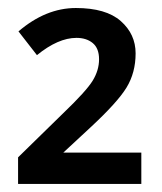

<svg xmlns="http://www.w3.org/2000/svg" viewBox="-20 -743 403 477"><path d="M331.1 -286.1H24.9V-352.1L137.2 -461.9Q194.3 -516.6 210.2 -542.5Q226.1 -568.4 226.1 -595.7Q226.1 -623 210.4 -636Q194.8 -648.9 169.9 -648.9Q124.5 -648.9 71.8 -606L25.9 -665Q93.8 -723.1 168.5 -723.1Q243.2 -723.1 280 -690.7Q316.9 -658.2 316.9 -610.4Q316.9 -562.5 294.4 -525.6Q272 -488.8 205.1 -426.8L137.2 -363.8H331.1Z"/></svg>

Font: OpenSans-Semibold
Style: Regular
Weight: 600
Foundry: Ascender Corporation
Version: Version 1.10